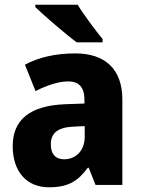

<svg xmlns="http://www.w3.org/2000/svg" viewBox="-20 -786 601 816"><path d="M310 -766H130V-756C167 -720 261 -639 306 -606H416V-620C388 -654 336 -723 310 -766ZM300 -559C215 -559 143 -542 86 -511L131 -399C181 -424 229 -440 270 -440C314 -440 339 -417 339 -361V-346L256 -343C111 -337 34 -280 34 -165C34 -57 93 10 188 10C270 10 311 -16 353 -73H357L386 0H500V-363C500 -492 427 -559 300 -559ZM295 -248 340 -250V-204C340 -146 302 -109 253 -109C218 -109 196 -129 196 -172C196 -220 224 -245 295 -248Z"/></svg>

Font: Noto Sans Thai Looped SemiCondensed ExtraBold
Style: Regular
Weight: 800
Width: 4
Designer: Sasikarn Vongin, Ben Mitchell
Foundry: The Fontpad Ltd
Version: Version 1.001